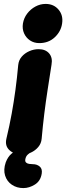

<svg xmlns="http://www.w3.org/2000/svg" viewBox="-20 -770 338 980"><path d="M91 19Q53.4 19 28.8 -3Q4.2 -25 12.6 -61.8Q28.6 -128.8 39.6 -189.4Q50.6 -250 58.8 -310.9Q67 -371.8 73 -438.2Q75.6 -463.2 91 -480.9Q106.4 -498.6 129.4 -508.8Q152.4 -519 176.8 -519Q212.4 -519 230.9 -497.3Q249.4 -475.6 243 -440Q232.6 -373 223.1 -311.8Q213.6 -250.6 206.1 -189.7Q198.6 -128.8 192.6 -61.8Q190.6 -37.8 175.3 -19.6Q160 -1.4 137.7 8.8Q115.4 19 91 19ZM180.8 -550Q153.4 -550 133.1 -563.7Q112.8 -577.4 102.8 -600Q92.8 -622.6 97 -650Q101.8 -678.4 118.9 -700.8Q136 -723.2 160.7 -736.6Q185.4 -750 212.8 -750Q254.4 -750 278.9 -720.8Q303.4 -691.6 297 -650Q291.2 -609.4 259.5 -579.7Q227.8 -550 180.8 -550ZM99.2 190Q65.8 190 40.6 173Q15.4 156 6 126.1Q-3.4 96.2 9.2 59Q19.8 30.8 38.3 14.9Q56.8 -1 80.5 -9.4Q104.2 -17.8 128.8 -23.2L154.2 -0.6Q154.2 -0.6 143.8 4Q133.4 8.6 122.3 18.4Q111.2 28.2 109 44.6Q107.6 54.6 113.3 59.8Q119 65 128.7 66.5Q138.4 68 147.8 68Q168.4 68 182.6 79.9Q196.8 91.8 193 116Q187.2 153.6 158.3 171.8Q129.4 190 99.2 190Z"/></svg>

Font: Winky Sans
Style: Italic
Weight: 400
Italic angle: -8.97852°
Designer: Simon Atzbach
Foundry: typofactur
Version: Version 1.205